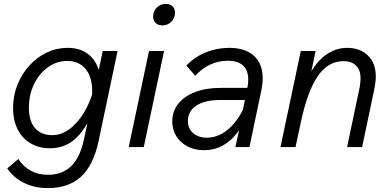

<svg xmlns="http://www.w3.org/2000/svg" viewBox="-20 -753 2002 983"><path d="M17 109 74 61Q100 101 138.5 121.5Q177 142 225 142Q299 142 344.5 97.5Q390 53 409 -36L442 -190Q447 -216 449.5 -238.5Q452 -261 452 -286Q452 -360 417.5 -400.5Q383 -441 324 -441Q271 -441 226 -409Q181 -377 154.5 -322.5Q128 -268 128 -200Q128 -133 159.5 -97Q191 -61 248 -61Q313 -61 370.5 -123.5Q428 -186 459 -292L480 -254Q446 -132 386 -63Q326 6 237 6Q180 6 137.5 -18.5Q95 -43 71 -89.5Q47 -136 47 -200Q47 -263 69 -318.5Q91 -374 130 -417Q169 -460 219.5 -484Q270 -508 326 -508Q399 -508 443 -466Q487 -424 495 -348L472 -331L506 -492H582L485 -32Q459 92 395.5 151Q332 210 225 210Q158 210 104 184Q50 158 17 109Z M639 0 743 -492H820L716 0ZM764 -668Q764 -696 783 -714.5Q802 -733 829 -733Q851 -733 863.5 -720.5Q876 -708 876 -688Q876 -661 857.5 -642Q839 -623 811 -623Q789 -623 776.5 -635.5Q764 -648 764 -668Z M1185 0 1207 -99 1208 -114 1246 -301Q1260 -370 1234.5 -406Q1209 -442 1146 -442Q1099 -442 1056.5 -422.5Q1014 -403 980 -365L934 -417Q974 -460 1032 -484Q1090 -508 1153 -508Q1236 -508 1280.5 -467Q1325 -426 1325 -351Q1325 -338 1323 -321.5Q1321 -305 1318 -290L1257 0ZM1108 -303H1260L1244 -241H1107Q1029 -241 985.5 -212.5Q942 -184 942 -133Q942 -95 969 -71.5Q996 -48 1039 -48Q1106 -48 1162.5 -104Q1219 -160 1251 -259L1269 -242Q1238 -117 1175 -50.5Q1112 16 1025 16Q977 16 940.5 -3Q904 -22 883 -55Q862 -88 862 -131Q862 -183 892.5 -221.5Q923 -260 978.5 -281.5Q1034 -303 1108 -303Z M1416 0 1520 -492H1596L1564 -341L1529 -271Q1546 -344 1579.5 -397Q1613 -450 1659 -479Q1705 -508 1757 -508Q1823 -508 1863.5 -469Q1904 -430 1904 -361Q1904 -348 1902 -331.5Q1900 -315 1895 -290L1834 0H1757L1818 -290Q1822 -307 1824 -324.5Q1826 -342 1826 -354Q1826 -394 1803 -417Q1780 -440 1739 -440Q1660 -440 1607.5 -364Q1555 -288 1521 -131L1493 0Z"/></svg>

Font: Wix Madefor Text
Style: Italic
Weight: 400
Italic angle: -12°
Designer: Dalton Maag Ltd
Foundry: Dalton Maag Ltd
Version: Version 3.100